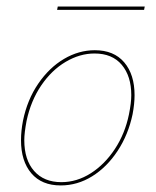

<svg xmlns="http://www.w3.org/2000/svg" viewBox="-20 -562 474 585"><path d="M156 -542H421L419 -532H154ZM44 -135Q44 -163 50 -194Q63 -258 96.5 -307Q130 -356 175 -382.5Q220 -409 269 -409Q327 -409 358.5 -372Q390 -335 390 -272Q390 -246 384 -214Q371 -152 338.5 -102.5Q306 -53 261 -25Q216 3 165 3Q107 3 75.5 -34Q44 -71 44 -135ZM373 -214Q380 -249 380 -272Q380 -330 351 -364.5Q322 -399 268 -399Q223 -399 180 -373.5Q137 -348 105.5 -301.5Q74 -255 61 -194Q54 -157 54 -135Q54 -75 84 -41Q114 -7 167 -7Q214 -7 256.5 -34Q299 -61 330 -108Q361 -155 373 -214Z"/></svg>

Font: Ysabeau Infant Hairline
Style: Italic
Weight: 100
Italic angle: -12°
Designer: Christian Thalmann (Catharsis Fonts)
Version: Version 0.003